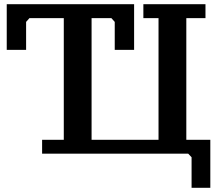

<svg xmlns="http://www.w3.org/2000/svg" viewBox="-20 -725 1026 912"><path d="M733 -61V-639H661V-705H956V-639H865V-61H979V167H890V22L874 5H180V-61H283V-639H120L104 -621V-488H12V-705H617V-488H525V-621L509 -639H415V-61Z"/></svg>

Font: PT Serif Caption
Style: Semibold
Weight: 600
Designer: A.Korolkova, O.Umpeleva, V.Yefimov
Foundry: ParaType Ltd
Version: Version 1.00;May 2, 2020;FontCreator 12.0.0.2544 64-bit